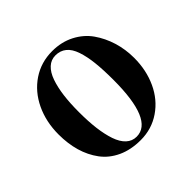

<svg xmlns="http://www.w3.org/2000/svg" viewBox="-136 -642 794 794"><g transform="rotate(-45 261.5 -245.0)"><path d="M39.1 -242.2Q39.1 -315.9 67.6 -376Q96.2 -436 147.7 -470.5Q199.2 -504.9 264.2 -504.9Q317.9 -504.9 361.1 -482.7Q404.3 -460.4 430.4 -423.3Q456.5 -386.2 470.5 -340.6Q484.4 -294.9 484.4 -245.1Q484.4 -173.3 457 -114.3Q429.7 -55.2 378.7 -20.3Q327.6 14.6 263.2 14.6Q206.1 14.6 162.4 -5.6Q118.7 -25.9 92 -61.8Q65.4 -97.7 52.2 -143.1Q39.1 -188.5 39.1 -242.2ZM164.1 -248Q164.1 -193.8 169.4 -151.1Q174.8 -108.4 186 -75.4Q197.3 -42.5 216.3 -24.9Q235.4 -7.3 261.2 -7.3Q359.4 -7.3 359.4 -242.2Q359.4 -301.3 354.7 -343.8Q350.1 -386.2 339.1 -418.7Q328.1 -451.2 308.6 -467Q289.1 -482.9 261.2 -482.9Q235.4 -482.9 216.3 -465.3Q197.3 -447.8 186 -415.5Q174.8 -383.3 169.4 -341.8Q164.1 -300.3 164.1 -248Z"/></g></svg>

Font: Vidaloka 
Style: Regular
Weight: 400
Designer: Cyreal (www.cyreal.org)
Foundry: Cyreal (www.cyreal.org)
Version: Version 1.011